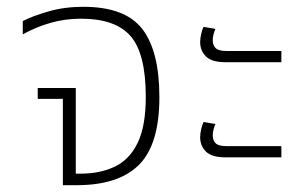

<svg xmlns="http://www.w3.org/2000/svg" viewBox="-20 -545 896 565"><path d="M165 0V-254H91V-286H203V-34H218Q274 -34 317.5 -54.5Q361 -75 385 -124.5Q409 -174 409 -260Q409 -387 364.5 -438.5Q320 -490 218 -490Q172 -490 129.5 -478Q87 -466 47 -444V-483Q76 -498 123 -511.5Q170 -525 225 -525Q348 -525 398.5 -460Q449 -395 449 -259Q449 -120 389 -60Q329 0 205 0Z M643 -362Q603 -362 586 -379Q569 -396 569 -421Q569 -432 572 -445Q575 -458 579 -466L614 -460Q611 -454 608.5 -444.5Q606 -435 606 -427Q606 -412 614.5 -403.5Q623 -395 646 -395H808V-362ZM643 -82Q603 -82 586 -99Q569 -116 569 -141Q569 -152 572 -165Q575 -178 579 -186L614 -180Q611 -174 608.5 -164.5Q606 -155 606 -147Q606 -132 614.5 -123.5Q623 -115 646 -115H808V-82Z"/></svg>

Font: Noto Sans Thai UI ExtLt
Style: Regular
Weight: 200
Designer: Monotype Design Team
Foundry: Monotype Imaging Inc.
Version: Version 2.000;GOOG;noto-source:20170915:90ef993387c0